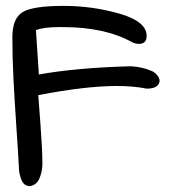

<svg xmlns="http://www.w3.org/2000/svg" viewBox="-20 -615 589 652"><path d="M102 -513 112 -362Q239 -385 424 -390Q463 -388 495 -374Q505 -370 513.5 -360Q522 -350 522 -340Q522 -339 521.5 -337.5Q521 -336 521 -335Q515 -314 478 -314Q434 -323 376 -323Q272 -323 110 -292Q111 -277 117.5 -191Q124 -105 124 -59Q124 -34 114.5 -10.5Q105 13 82 17Q61 17 52.5 -5Q44 -27 44 -49Q42 -90 35.5 -185.5Q29 -281 25.5 -352Q22 -423 22 -488Q22 -553 57 -574Q92 -595 196 -595Q294 -595 386 -568.5Q478 -542 478 -493Q478 -466 452 -466Q440 -466 428 -472Q336 -523 193 -523H179Q130 -523 102 -513Z"/></svg>

Font: Because We Organize
Style: Regular
Weight: 400
Designer: Liz Wetzel, Aaron Williamson, Russ McMullin
Foundry: Red Hat
Version: Version 1.000